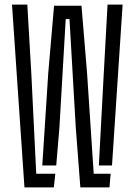

<svg xmlns="http://www.w3.org/2000/svg" viewBox="-20 -820 589 840"><path d="M87 0 32.5 -800H99.5L117 -499L138.5 -60H222L215.5 0ZM412.5 -96 434 -499 450.5 -800H516.5L470 -96ZM331.5 0 311.5 -262.5 284 -736.5H267.5L240 -262.5L226 -96H165L191 -499L216.5 -795H336.5L361 -499L390 -60H464L459 0Z"/></svg>

Font: Big Shoulders Stencil Display
Style: Regular
Weight: 400
Designer: Patric King
Foundry: XO Type Co
Version: Version 1.000